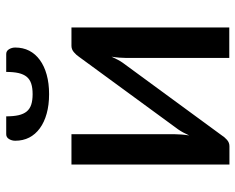

<svg xmlns="http://www.w3.org/2000/svg" viewBox="-90 -668 758 618"><g transform="rotate(-90 289.0 -359.0)"><path d="M509.5 -508V0H411.5V-332Q411.5 -342 412.5 -354.2Q413.5 -366.5 415.5 -379Q410.5 -368.5 405.8 -359.2Q401 -350 396 -343L162.5 -24.5Q157 -15.5 148 -7.5Q139 0.5 127.5 0.5H68.5V-508H166V-175.5Q166 -165.5 165 -153.2Q164 -141 162 -129Q172 -151 181.5 -164.5L415 -483.5Q420.5 -492 429.8 -500Q439 -508 450.5 -508ZM295 -633Q315 -633 328.8 -637.5Q342.5 -642 350.8 -652Q359 -662 362.8 -678.2Q366.5 -694.5 366.5 -718H424Q434 -718 439.5 -709Q445 -700 445 -689Q445 -664 434.8 -644Q424.5 -624 405 -609.8Q385.5 -595.5 357.8 -587.8Q330 -580 295 -580Q260 -580 232.2 -587.8Q204.5 -595.5 185 -609.8Q165.5 -624 155.2 -644Q145 -664 145 -689Q145 -700 150.5 -709Q156 -718 166 -718H223.5Q223.5 -694.5 227.2 -678.2Q231 -662 239.2 -652Q247.5 -642 261.2 -637.5Q275 -633 295 -633Z"/></g></svg>

Font: Lato 2
Style: Regular
Weight: 500
Designer: Lukasz Dziedzic with Adam Twardoch and Botio Nikoltchev
Foundry: tyPoland Lukasz Dziedzic
Version: Version 2.015; 2015-08-06; http://www.latofonts.com/